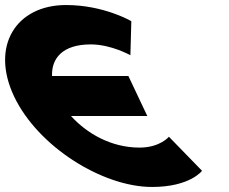

<svg xmlns="http://www.w3.org/2000/svg" viewBox="-171 -748 915 767"><path d="M386.6 -158.4C270.8 -158.4 174.2 -216.7 112.6 -284.6H417.4L341.9 -444.4H36.9C34.3 -512.1 75.7 -570.6 191.7 -570.6C273.3 -570.6 349.9 -527.3 349.9 -527.3L353.6 -663.3C353.6 -663.3 244.9 -727.9 92.7 -727.9C-106.2 -727.9 -210.1 -564.7 -114.9 -363.2C-20 -162.6 238.2 -1.1 436.3 -1.1C588.4 -1.1 636.1 -65.7 636.1 -65.7L503.8 -201.7C503.8 -201.7 468.2 -158.4 386.6 -158.4Z"/></svg>

Font: Hussar
Style: BdOpOblFive
Weight: 700
Foundry: Cannot Into Space Fonts
Version: Version 2.00